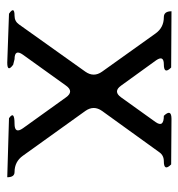

<svg xmlns="http://www.w3.org/2000/svg" viewBox="-1 -525 502 540"><g transform="rotate(90 250.0 -255.0)"><path d="M312.5 -29.3Q290 -44.9 328.1 -44.9Q357.4 -44.9 340.8 -68.4L253.9 -189.5Q237.3 -212.9 220.7 -189.5L133.8 -68.4Q117.2 -44.9 146.5 -44.9L162.1 -41Q184.6 -24.4 156.2 -24.4L18.6 -29.3Q-3.9 -44.9 24.4 -44.9Q40 -44.9 48.8 -57.6L181.6 -244.1Q198.2 -267.6 181.6 -291L74.2 -441.4Q57.6 -464.8 28.3 -464.8Q11.7 -464.8 11.7 -486.3L169.9 -485.4Q190.4 -464.8 161.1 -464.8Q134.8 -464.8 149.4 -443.4L220.7 -344.7Q237.3 -321.3 253.9 -344.7L323.2 -441.4Q339.8 -464.8 305.7 -464.8Q285.2 -486.3 314.5 -486.3L442.4 -485.4Q462.9 -464.8 433.6 -464.8Q417 -464.8 408.2 -452.1L292 -291Q275.4 -267.6 292 -244.1L418 -68.4Q434.6 -44.9 463.9 -44.9Q478.5 -44.9 478.5 -24.4Z"/></g></svg>

Font: B2 Hana
Style: Regular
Weight: 500
Version: 2020-08-05; (max)